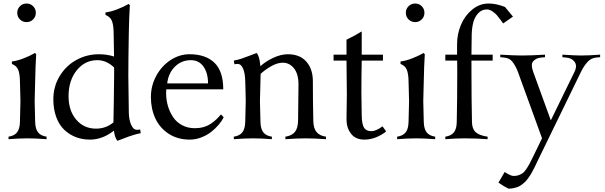

<svg xmlns="http://www.w3.org/2000/svg" viewBox="-20 -804 3496 1109"><path d="M29.3 0V-14.6Q63 -19.5 78.6 -39.6Q94.2 -59.6 95.2 -100.1Q98.1 -193.8 98.1 -219.7Q98.1 -223.1 95.2 -335.9Q94.2 -379.9 84.7 -402.1Q75.2 -424.3 48.8 -434.6V-449.2Q78.1 -452.1 115.5 -466.6Q152.8 -481 182.1 -498L189 -490.7Q184.6 -417.5 183.1 -335.4Q180.2 -224.1 180.2 -219.7Q180.2 -193.8 183.1 -100.1Q184.1 -59.6 199.7 -39.6Q215.3 -19.5 249 -14.6V0Q185.5 -4.9 139.2 -4.9Q92.8 -4.9 29.3 0ZM95.2 -691.9Q79.6 -707.5 79.6 -730Q79.6 -752.4 95.2 -768.1Q110.8 -783.7 133.3 -783.7Q155.8 -783.7 171.4 -768.1Q187 -752.4 187 -730Q187 -707.5 171.4 -691.9Q155.8 -676.3 133.3 -676.3Q110.8 -676.3 95.2 -691.9Z M499 2.4Q455.1 2.4 417.5 -12.2Q379.9 -26.9 350.6 -54.9Q321.3 -83 304.7 -128.2Q288.1 -173.3 288.1 -230.5Q288.1 -304.2 324.7 -364.5Q361.3 -424.8 421.4 -457.8Q481.4 -490.7 551.3 -490.7Q598.1 -490.7 638.7 -477.5Q638.2 -502.4 637.5 -551.3Q636.7 -600.1 636.2 -619.1Q635.3 -662.6 625.7 -684.8Q616.2 -707 589.4 -717.8V-732.4Q618.7 -735.4 656.2 -749.8Q693.8 -764.2 723.1 -781.2L730 -773.9Q725.6 -700.7 724.1 -618.7Q721.2 -456.1 721.2 -366.2Q721.2 -316.9 724.1 -152.8Q725.1 -110.8 737.8 -82.5Q750.5 -54.2 771 -54.2Q780.8 -54.2 789.6 -56.2L793 -34.7Q774.4 -31.2 755.4 -25.6Q736.3 -20 723.6 -15.4Q710.9 -10.7 690.2 -2.7Q669.4 5.4 658.2 9.3Q643.6 -6.8 637.7 -49.3Q572.3 2.4 499 2.4ZM637.2 -210Q639.2 -346.7 639.2 -366.2V-414.1Q595.2 -456.5 542 -456.5Q470.7 -456.5 423.3 -397.9Q376 -339.4 376 -248Q376 -164.6 420.4 -112.8Q464.8 -61 534.7 -61Q592.3 -61 635.3 -97.2V-100.6Z M1269.5 -288.1H940.4Q939.5 -280.8 939.5 -266.1Q939.5 -228 949.7 -192.6Q960 -157.2 979.5 -127.9Q999 -98.6 1031.7 -81.1Q1064.5 -63.5 1105.5 -63.5Q1132.8 -63.5 1156 -70.1Q1179.2 -76.7 1198 -89.6Q1216.8 -102.5 1229 -114Q1241.2 -125.5 1256.3 -143.1L1272 -126.5Q1261.7 -105.5 1243.2 -83.5Q1224.6 -61.5 1199.7 -42Q1174.8 -22.5 1142.1 -10Q1109.4 2.4 1076.2 2.4Q1006.3 2.4 954.6 -31.2Q902.8 -64.9 877.2 -120.1Q851.6 -175.3 851.6 -243.7Q851.6 -309.1 882.8 -366.5Q914.1 -423.8 965.6 -457.3Q1017.1 -490.7 1074.7 -490.7Q1168 -490.7 1218.8 -441.4Q1269.5 -392.1 1269.5 -288.1ZM945.8 -322.3H1181.6Q1181.6 -381.8 1155.5 -419.2Q1129.4 -456.5 1082.5 -456.5Q1028.3 -456.5 990.5 -419.2Q952.6 -381.8 945.8 -322.3Z M1462.4 -498Q1479.5 -479 1483.9 -421.4Q1514.6 -449.7 1558.8 -470.2Q1603 -490.7 1642.6 -490.7Q1711.9 -490.7 1749.5 -448Q1787.1 -405.3 1787.1 -335Q1787.1 -225.1 1789.6 -108.9Q1790 -64.5 1807.6 -42.2Q1825.2 -20 1862.8 -14.6V0Q1793 -4.9 1745.6 -4.9Q1698.2 -4.9 1628.4 0V-14.6Q1666 -20 1683.6 -42.2Q1701.2 -64.5 1701.7 -108.9Q1704.1 -278.8 1704.1 -315.9Q1704.1 -377.4 1677.7 -409.7Q1651.4 -441.9 1613.8 -441.9Q1582.5 -441.9 1547.4 -422.1Q1512.2 -402.3 1485.4 -377.4Q1485.4 -354.5 1483.4 -298.6Q1481.4 -242.7 1481.4 -219.7Q1481.4 -193.8 1484.4 -100.1Q1485.4 -59.6 1501 -39.6Q1516.6 -19.5 1550.3 -14.6V0Q1486.8 -4.9 1440.4 -4.9Q1394 -4.9 1330.6 0V-14.6Q1364.3 -19.5 1379.9 -39.6Q1395.5 -59.6 1396.5 -100.1Q1399.4 -193.8 1399.4 -219.7Q1399.4 -242.7 1398.2 -277.6Q1397 -312.5 1396.5 -335.9Q1395.5 -379.9 1384.3 -407.2Q1373 -434.6 1352.5 -434.6Q1342.8 -434.6 1334 -432.6L1330.6 -454.1Q1354 -458.5 1374.5 -465.1Q1395 -471.7 1423.1 -482.9Q1451.2 -494.1 1462.4 -498Z M2191.9 -488.3V-454.1H2069.3Q2067.4 -362.3 2067.4 -271Q2067.4 -224.6 2069.3 -135.7Q2070.3 -86.9 2082.5 -66.7Q2094.7 -46.4 2125.5 -46.4Q2151.9 -46.4 2189.5 -74.2L2210.4 -44.9Q2185.5 -24.4 2152.3 -11Q2119.1 2.4 2085 2.4Q2033.7 2.4 2007.6 -31.5Q1981.4 -65.4 1981.4 -115.2Q1981.4 -137.7 1982.4 -185.5Q1983.4 -233.4 1983.4 -259.3Q1983.4 -283.2 1982.4 -354.7Q1981.4 -426.3 1981.4 -454.1H1906.7V-488.3H1981.4V-574.7Q2035.6 -601.1 2069.3 -622.6V-488.3Z M2273.9 0V-14.6Q2307.6 -19.5 2323.2 -39.6Q2338.9 -59.6 2339.8 -100.1Q2342.8 -193.8 2342.8 -219.7Q2342.8 -223.1 2339.8 -335.9Q2338.9 -379.9 2329.3 -402.1Q2319.8 -424.3 2293.5 -434.6V-449.2Q2322.8 -452.1 2360.1 -466.6Q2397.5 -481 2426.8 -498L2433.6 -490.7Q2429.2 -417.5 2427.7 -335.4Q2424.8 -224.1 2424.8 -219.7Q2424.8 -193.8 2427.7 -100.1Q2428.7 -59.6 2444.3 -39.6Q2460 -19.5 2493.7 -14.6V0Q2430.2 -4.9 2383.8 -4.9Q2337.4 -4.9 2273.9 0ZM2339.8 -691.9Q2324.2 -707.5 2324.2 -730Q2324.2 -752.4 2339.8 -768.1Q2355.5 -783.7 2377.9 -783.7Q2400.4 -783.7 2416 -768.1Q2431.6 -752.4 2431.6 -730Q2431.6 -707.5 2416 -691.9Q2400.4 -676.3 2377.9 -676.3Q2355.5 -676.3 2339.8 -691.9Z M2825.7 -454.1H2703.1V-415Q2703.1 -227.1 2706.1 -100.1Q2706.5 -60.1 2727.3 -40.8Q2748 -21.5 2796.4 -14.6V0Q2732.9 -4.9 2662.1 -4.9Q2615.7 -4.9 2552.2 0V-14.6Q2585.9 -19.5 2601.8 -39.6Q2617.7 -59.6 2618.2 -100.1Q2621.1 -227.1 2621.1 -389.6Q2621.1 -438 2620.6 -454.1H2552.2V-488.3H2620.1V-549.8Q2620.1 -606.9 2642.3 -660.2Q2664.6 -713.4 2707.3 -748.5Q2750 -783.7 2802.7 -783.7Q2846.2 -783.7 2897 -763.7L2942.9 -708L2886.2 -668.5Q2885.3 -669.9 2872.1 -688Q2858.9 -706.1 2849.6 -716.8Q2840.3 -727.5 2824 -738.5Q2807.6 -749.5 2792.5 -749.5Q2762.2 -749.5 2741.9 -727.3Q2721.7 -705.1 2713.6 -674.1Q2705.6 -643.1 2704.6 -604.5Q2703.1 -553.2 2703.1 -488.3H2825.7Z M2858.9 251 2895 189.5Q2930.2 212.4 2946.3 212.4Q2962.9 212.4 2976.1 207.8Q2989.3 203.1 2999 196Q3008.8 189 3019.5 173.1Q3030.3 157.2 3037.8 143.1Q3045.4 128.9 3058.6 102.1L3110.8 -5.4L2971.7 -388.2Q2958.5 -423.8 2938.5 -448.7Q2922.9 -468.8 2890.6 -471.7L2869.6 -473.6V-488.3Q2951.2 -483.4 2995.1 -483.4Q3046.4 -483.4 3127.9 -488.3V-473.6L3106.9 -471.7Q3074.7 -468.8 3058.6 -448.7Q3044.4 -430.7 3060.1 -388.2L3161.6 -108.9L3297.9 -388.2Q3316.4 -425.8 3297.4 -448.7Q3281.7 -468.8 3249.5 -471.7L3228.5 -473.6V-488.3Q3304.7 -483.4 3334.5 -483.4Q3382.3 -483.4 3446.3 -488.3V-473.6L3424.3 -471.7Q3395.5 -469.2 3376 -448.7Q3353 -424.8 3335.4 -388.2L3096.7 102.1Q3091.8 111.3 3083.3 129.6Q3074.7 147.9 3070.1 157.5Q3065.4 167 3057.1 182.9Q3048.8 198.7 3043 207.5Q3037.1 216.3 3028.1 228.8Q3019 241.2 3011.2 248.3Q3003.4 255.4 2992.7 263.4Q2981.9 271.5 2970.9 275.6Q2960 279.8 2946.3 282.7Q2932.6 285.6 2917.5 285.6Q2894.5 275.4 2858.9 251Z"/></svg>

Font: Flanker
Style: Regular
Weight: 400
Designer: Flanker
Foundry: Flanker
Version: Version 2.027